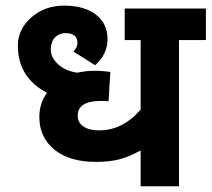

<svg xmlns="http://www.w3.org/2000/svg" viewBox="-20 -652 741 672"><path d="M251 -502Q251 -536.1 209 -536.1Q187.5 -536.1 172.9 -521.5Q158.2 -506.8 157.7 -478.5Q158.2 -449.7 183.6 -426.8Q209 -403.8 250.5 -397.5Q281.2 -404.3 311 -404.3Q340.8 -404.3 366.2 -399.9L359.9 -297.4Q349.6 -298.8 333.5 -298.8Q252 -298.8 252 -247.1Q252 -222.7 272.5 -209Q293 -195.3 327.1 -195.8Q410.2 -195.8 472.2 -268.6V-511.7H416.5V-622.1H700.7V-511.7H606.4V0H472.2V-125.5Q431.6 -103 397 -94.2Q362.3 -85.4 317.4 -85.4Q224.1 -85 170.9 -127.9Q117.7 -170.9 117.7 -242.2Q117.7 -291 144.5 -327.1Q42.5 -380.9 42.5 -492.2Q42.5 -549.3 89.4 -590.8Q135.7 -632.3 205.1 -632.3Q274.4 -632.3 315.4 -601.1Q356.4 -569.3 356.4 -515.6Q356.4 -461.9 313 -423.8L236.8 -471.7Q251 -485.4 251 -502Z"/></svg>

Font: NotoSans-Bold
Style: Bold
Weight: 700
Designer: Monotype Design team
Foundry: Monotype Imaging Inc.
Version: Version 1.04